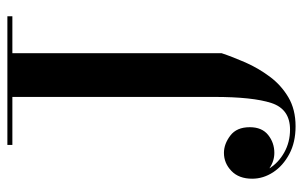

<svg xmlns="http://www.w3.org/2000/svg" viewBox="-170 -620 820 520"><g transform="rotate(-90 240.0 -360.0)"><path d="M107.5 -750H456V-736.5H356V-170Q346 -140 330.8 -105.2Q315.5 -70.5 292.5 -39.5Q269.5 -8.5 236.5 11Q203.5 30.5 158 30.5Q114.5 30.5 82.8 13.5Q51 -3.5 33.5 -30.2Q16 -57 16 -87Q16 -123 37 -143.2Q58 -163.5 86 -163.5Q110 -163.5 132.8 -146.2Q155.5 -129 155.5 -93.5Q155.5 -60.5 134.5 -43.8Q113.5 -27 86 -27Q63.5 -27 44 -40.5Q59 -16 87 -0.2Q115 15.5 149 15.5Q204.5 15.5 221 -35Q237.5 -85.5 237.5 -190V-736.5H107.5Z"/></g></svg>

Font: Bodoni* 16 Medium
Style: Regular
Weight: 500
Version: Version 2.2